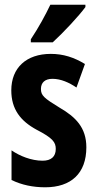

<svg xmlns="http://www.w3.org/2000/svg" viewBox="-20 -786 414 816"><path d="M343 -756V-766H194C173 -722 146 -672 111 -619V-606H204C251 -649 316 -719 343 -756ZM347 -160C347 -244 301 -289 234 -328C167 -369 154 -380 154 -408C154 -435 171 -451 203 -451C239 -451 274 -435 305 -414L341 -514C295 -542 249 -557 196 -557C92 -557 28 -498 28 -402C28 -322 67 -272 135 -235C205 -199 217 -181 217 -153C217 -120 197 -103 161 -103C113 -103 64 -123 29 -147V-21C72 0 120 10 172 10C282 10 347 -49 347 -160Z"/></svg>

Font: Noto Sans Devanagari ExtraCondensed
Style: Bold
Weight: 700
Width: 2
Designer: Jelle Bosma - Monotype Design Team
Foundry: Monotype Imaging Inc.
Version: Version 2.004